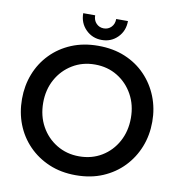

<svg xmlns="http://www.w3.org/2000/svg" viewBox="-94 -962 992 1061"><g transform="rotate(10 401.5 -431.5)"><path d="M401 13Q318 13 251 -15.5Q184 -44 135.5 -94Q87 -144 61.5 -209.5Q36 -275 36 -351Q36 -426 61.5 -491.5Q87 -557 135.5 -607Q184 -657 251 -685Q318 -713 401 -713Q485 -713 552 -685Q619 -657 667 -607Q715 -557 741 -491.5Q767 -426 767 -351Q767 -275 741 -209.5Q715 -144 667 -94Q619 -44 552 -15.5Q485 13 401 13ZM401 -93Q472 -93 527.5 -126.5Q583 -160 615 -218.5Q647 -277 647 -351Q647 -424 615 -482Q583 -540 527.5 -574Q472 -608 401 -608Q331 -608 275 -574Q219 -540 187 -482Q155 -424 155 -351Q155 -277 187 -219Q219 -161 275 -127Q331 -93 401 -93ZM413 -748Q360 -748 323.5 -784.5Q287 -821 287 -876H354Q354 -848 371 -830.5Q388 -813 413 -813Q438 -813 455 -830.5Q472 -848 472 -876H538Q538 -821 502 -784.5Q466 -748 413 -748Z"/></g></svg>

Font: MuseoModerno Medium
Style: Regular
Weight: 500
Designer: Pablo Cosgaya, Héctor Gatti, Marcela Romero, and the Authors of The MuseoModerno Project.
Foundry: Omnibus-Type Team
Version: Version 1.001